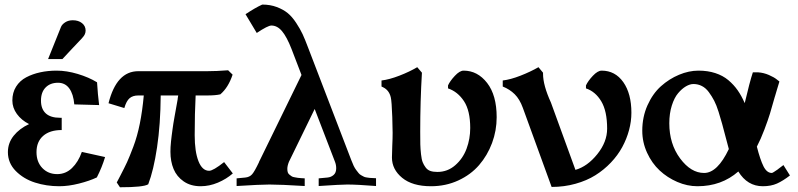

<svg xmlns="http://www.w3.org/2000/svg" viewBox="-20 -792 3405 819"><path d="M246.1 -540H185.1L240.2 -677.2Q244.6 -688 258.1 -696.8Q271.5 -705.6 290.5 -705.6Q314.5 -705.6 329.8 -693.4Q345.2 -681.2 345.2 -661.6Q345.2 -645 331.5 -631.3H332Q317.9 -616.7 288.8 -585.7Q259.8 -554.7 246.1 -540ZM13.7 -143.1Q13.7 -96.7 47.1 -62.7Q80.6 -28.8 129.4 -13.2Q178.2 2.4 232.9 2.4Q272 2.4 317.1 -9Q362.3 -20.5 393.1 -35.2Q415.5 -79.1 428.2 -122.1L329.1 -144Q314 -101.1 287.1 -75.2Q260.3 -49.3 224.1 -49.3Q185.5 -49.3 160.6 -75.2Q135.7 -101.1 135.7 -143.1Q135.7 -187.5 164.1 -212.4Q192.4 -237.3 243.2 -237.3V-289.6H235.8Q195.8 -289.6 175.3 -308.3Q154.8 -327.1 154.8 -362.8Q154.8 -398.9 174.6 -418.9Q194.3 -439 227.5 -439Q257.8 -439 275.4 -415Q293 -391.1 296.9 -346.7L402.8 -343.8Q397 -389.6 394 -440.9Q358.9 -462.4 311.5 -476.6Q264.2 -490.7 221.7 -490.7Q184.6 -490.7 151.9 -483.6Q119.1 -476.6 91.8 -462.2Q64.5 -447.8 48.6 -422.4Q32.7 -397 32.7 -363.3Q32.7 -332.5 52 -305.9Q71.3 -279.3 104 -262.7Q63 -243.7 38.3 -212.9Q13.7 -182.1 13.7 -143.1Z M835.9 2.4Q793.5 2.4 763.7 -18.1Q733.9 -38.6 720.5 -71Q707 -103.5 707 -144.5Q707 -154.3 707.5 -164.8Q708 -175.3 709.5 -189Q710.9 -202.6 712.2 -212.4Q713.4 -222.2 715.8 -239.5Q718.3 -256.8 719.5 -265.1Q720.7 -273.4 724.4 -293.5Q728 -313.5 729 -319.1Q730 -324.7 733.9 -346.4Q737.8 -368.2 738.3 -371.1L737.8 -370.6Q738.3 -374 740.2 -384.8H665.5Q664.6 -261.2 649.9 -163.3Q635.3 -65.4 612.3 -5.9Q592.3 6.8 491.7 6.8L478 -13.7Q480.5 -17.6 485.8 -28.3Q491.2 -39.1 493.7 -43.5Q511.7 -78.1 522 -100.3Q532.2 -122.6 548.8 -166.3Q565.4 -210 576.4 -264.6Q587.4 -319.3 593.3 -384.8H569.8Q546.4 -384.8 532.7 -373Q519 -361.3 510.3 -331.1L442.9 -351.6Q477.1 -488.3 569.8 -488.3H863.3Q903.3 -488.3 953.1 -492.2L972.2 -473.6Q954.1 -418.9 919.9 -389.6Q899.4 -384.8 863.3 -384.8H814.5Q810.5 -308.1 810.5 -215.3Q810.5 -145 826.7 -104.2Q842.8 -63.5 872.1 -63.5Q889.2 -63.5 936 -100.6L973.1 -52.2Q945.8 -28.3 909.4 -12.9Q873 2.4 835.9 2.4Z M1075.2 -651.4 1027.3 -731.4Q1068.4 -758.8 1098.6 -772.5Q1132.8 -772.5 1160.6 -762Q1188.5 -751.5 1207.3 -736.1Q1226.1 -720.7 1243.4 -694.3Q1260.7 -668 1271 -645.8Q1281.2 -623.5 1293.9 -589.8L1478.5 -108.9Q1483.4 -95.7 1488.5 -85Q1493.7 -74.2 1499.5 -66.7Q1505.4 -59.1 1509.8 -53.5Q1514.2 -47.9 1521.2 -44.2Q1528.3 -40.5 1532.2 -38.3Q1536.1 -36.1 1544.7 -34.9Q1553.2 -33.7 1556.9 -33.2Q1560.5 -32.7 1570.3 -32.5Q1580.1 -32.2 1584 -31.7V1.5Q1503.4 -4.9 1461.4 -4.9Q1434.6 -4.9 1339.4 1.5V-31.2L1377 -34.7Q1392.1 -36.1 1403.1 -45.7Q1414.1 -55.2 1414.1 -74.2Q1414.1 -88.9 1408.7 -102.5L1322.3 -327.1L1212.4 -101.6Q1205.6 -84.5 1205.6 -71.8Q1205.6 -63.5 1207.5 -57.1Q1209.5 -50.8 1215.1 -46.6Q1220.7 -42.5 1224.4 -39.8Q1228 -37.1 1237.8 -35.6Q1247.6 -34.2 1250.7 -33.4Q1253.9 -32.7 1266.1 -32Q1278.3 -31.2 1279.8 -31.2V1.5Q1177.2 -4.9 1129.4 -4.9Q1090.8 -4.9 989.3 1.5V-31.2L1026.4 -34.7Q1044.9 -36.6 1055.4 -48.6Q1065.9 -60.5 1085 -100.6L1084.5 -100.1Q1085 -102.1 1086.4 -104.7Q1087.9 -107.4 1088.9 -109.4L1266.1 -472.2L1223.6 -583Q1203.6 -634.3 1183.3 -658.7Q1163.1 -683.1 1137.7 -683.1Q1122.6 -683.1 1075.2 -651.4Z M1818.4 2.4Q1739.3 2.4 1695.6 -33.4Q1651.9 -69.3 1651.9 -120.1Q1651.9 -141.1 1653.3 -170.9Q1654.8 -200.7 1654.8 -225.6Q1654.8 -253.9 1653.3 -292.5Q1650.9 -360.4 1647 -376.5Q1640.1 -407.2 1613.8 -419.9Q1610.8 -421.4 1607.4 -422.9V-448.7Q1640.6 -452.6 1683.6 -469.2Q1726.6 -485.8 1759.8 -505.4L1779.8 -481.9Q1772.5 -360.4 1772.5 -230Q1772.5 -195.8 1772.9 -176.3Q1773.4 -156.7 1775.9 -134.3Q1778.3 -111.8 1783 -100.1Q1787.6 -88.4 1795.7 -77.6Q1803.7 -66.9 1815.9 -62.7Q1828.1 -58.6 1845.7 -58.6Q1889.2 -58.6 1921.9 -87.2Q1954.6 -115.7 1970.2 -157.7Q1985.8 -199.7 1985.8 -246.1Q1985.8 -319.8 1959.2 -360.4Q1932.6 -400.9 1891.1 -415V-427.7Q1899.4 -446.3 1920.2 -468.5Q1940.9 -490.7 1957.5 -490.7Q2017.1 -490.7 2057.9 -438.2Q2098.6 -385.7 2098.6 -292Q2098.6 -234.9 2078.9 -181.9Q2059.1 -128.9 2023.7 -87.9Q1988.3 -46.9 1934.8 -22.2Q1881.3 2.4 1818.4 2.4Z M2333 5.4 2210.4 -331.5Q2196.8 -369.1 2175.5 -390.1Q2154.3 -411.1 2124.5 -422.9V-448.7Q2157.7 -452.6 2200.2 -469.2Q2242.7 -485.8 2276.9 -505.4L2296.4 -481.9V-477.1Q2296.4 -428.2 2330.1 -354.5L2434.6 -67.4Q2485.8 -82 2527.8 -134.3Q2569.8 -186.5 2569.8 -243.2Q2569.8 -317.9 2544.9 -359.6Q2520 -401.4 2479.5 -415V-427.7Q2488.3 -446.8 2509 -468.8Q2529.8 -490.7 2546.4 -490.7Q2604 -490.7 2638.7 -441.7Q2673.3 -392.6 2673.3 -311Q2673.3 -274.4 2663.3 -237.1Q2653.3 -199.7 2634.3 -164.6Q2615.2 -129.4 2585.7 -98.4Q2556.2 -67.4 2519.5 -44.4Q2482.9 -21.5 2434.8 -8.1Q2386.7 5.4 2333 5.4Z M3191.4 -483.4H3214.4Q3237.3 -481.9 3259.8 -472.2Q3282.2 -462.4 3293.5 -453.1L3304.7 -444.3Q3301.3 -434.1 3294.9 -411.9Q3288.6 -389.6 3285.6 -380.4V-380.9Q3272.5 -334 3264.4 -307.4Q3256.3 -280.8 3240.7 -239.5Q3225.1 -198.2 3208.5 -166.5Q3222.7 -110.8 3236.8 -82.5Q3251 -54.2 3272.5 -54.2Q3275.9 -54.2 3298.3 -69.8H3297.9Q3300.3 -71.8 3321.8 -87.9L3349.6 -43.5Q3319.8 -20.5 3294.2 -9Q3268.6 2.4 3233.9 2.4Q3168 2.4 3129.4 -60.5Q3057.6 2.4 2955.1 2.4Q2911.6 2.4 2869.1 -15.9Q2826.7 -34.2 2793.7 -64.9Q2760.7 -95.7 2740.2 -140.4Q2719.7 -185.1 2719.7 -234.4Q2719.7 -293 2741.9 -342.8Q2764.2 -392.6 2799.3 -424.1Q2834.5 -455.6 2876.5 -473.1Q2918.5 -490.7 2959.5 -490.7Q2999 -490.7 3031.2 -480.2Q3063.5 -469.7 3086.7 -450.2Q3109.9 -430.7 3126.5 -407Q3143.1 -383.3 3156.7 -352.1Q3177.7 -441.9 3191.4 -483.4ZM2983.4 -54.2Q3040.5 -54.2 3088.9 -156.2Q3083.5 -175.3 3075 -208.5Q3066.4 -241.7 3060.3 -263.9Q3054.2 -286.1 3045.2 -314.9Q3036.1 -343.8 3026.4 -362.5Q3016.6 -381.3 3003.7 -398.9Q2990.7 -416.5 2974.1 -425Q2957.5 -433.6 2938 -433.6Q2922.9 -433.6 2905.8 -423.6Q2888.7 -413.6 2872.6 -394.5Q2856.4 -375.5 2845.7 -341.8Q2835 -308.1 2835 -266.1Q2835 -178.2 2881.1 -116.2Q2927.2 -54.2 2983.4 -54.2Z"/></svg>

Font: Flanker
Style: Bold
Weight: 700
Designer: Flanker
Foundry: Flanker
Version: Version 2.021